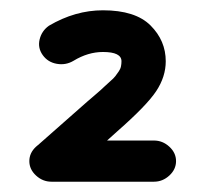

<svg xmlns="http://www.w3.org/2000/svg" viewBox="-20 -568 393 373"><path d="M279 -215H80Q63 -215 50 -227Q37 -239 37 -255Q37 -271 50 -283Q63 -295 80 -295H188L115 -230Q102 -220 84 -220.5Q66 -221 55 -232Q43 -245 43.5 -261.5Q44 -278 57 -289L150 -371Q157 -377 167.5 -386Q178 -395 182.5 -399.5Q187 -404 194 -410Q201 -416 204 -420Q207 -424 210.5 -429Q214 -434 215 -439Q216 -444 216 -449Q216 -467 180 -467Q151 -467 123 -450Q108 -441 90.5 -444Q73 -447 63 -461Q53 -475 57 -491.5Q61 -508 75 -518Q126 -548 180 -548Q243 -548 272.5 -518.5Q302 -489 302 -449Q302 -419 283.5 -391Q265 -363 208 -313L188 -295H279Q296 -295 309 -283Q322 -271 322 -255Q322 -239 309 -227Q296 -215 279 -215Z"/></svg>

Font: Hoogli
Style: Bold
Weight: 700
Designer: Anand Singh Naorem
Foundry: Brand New Type
Version: Version 1.00 b007